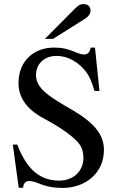

<svg xmlns="http://www.w3.org/2000/svg" viewBox="-20 -910 596 944"><path d="M201 -719H241L395 -816C416 -829 425 -842 425 -858C425 -878 412 -890 390 -890C375 -890 366 -885 348 -867ZM469 -463 447 -676H426C422 -654 411 -642 394 -642C384 -642 368 -646 350 -654C312 -670 286 -676 245 -676C146 -676 71 -610 71 -501C71 -439 103 -377 193 -329C257 -295 326 -251 361 -213C380 -192 390 -169 390 -134C390 -68 341 -22 271 -22C176 -22 111 -78 65 -199H43L72 13H94C94 -8 107 -20 122 -20C133 -20 150 -17 169 -9C206 7 245 14 287 14C403 14 491 -61 491 -173C491 -249 442 -307 336 -369C231 -430 157 -472 157 -540C157 -595 196 -635 258 -635C318 -635 368 -602 403 -557C421 -533 432 -507 444 -463Z"/></svg>

Font: XITS Math
Style: Regular
Weight: 400
Designer: MicroPress Inc., with final additions and corrections provided by Coen Hoffman, Elsevier (retired)
Version: Version 1.108